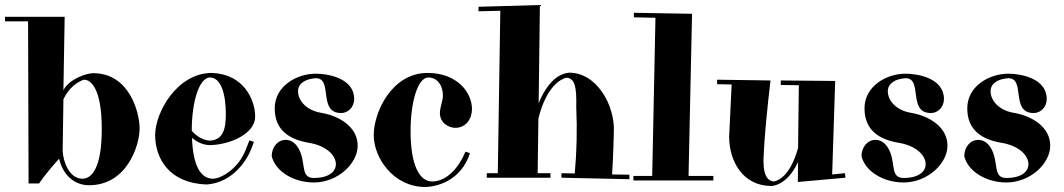

<svg xmlns="http://www.w3.org/2000/svg" viewBox="-42 -710 4244 766"><path d="M313 29C466 29 515 -132 515 -197C515 -262 474 -418 330 -418C301 -418 232 -393 211 -350L216 -643H-22V-625H70L72 22H114C114 22 136 -13 194 -77C207 -16 252 29 313 29ZM292 -392C320 -393 364 -358 364 -195C364 -42 325 3 287 3C233 3 210 -67 208 -108L211 -314C234 -362 267 -383 292 -392Z M976 -245C976 -312 930 -415 803 -419C665 -419 577 -262 577 -171C577 -79 632 21 782 26C868 21 934 -46 963 -122L971 -144L953 -150L939 -114C907 -32 836 3 808 3C761 3 728 -44 724 -160C757 -131 791 -131 796 -131C878 -133 976 -177 976 -245ZM795 -401C841 -401 859 -332 859 -254C859 -192 846 -151 795 -149C791 -149 755 -151 723 -188C723 -306 753 -399 795 -401Z M1210 18C1305 18 1385 -57 1385 -129C1385 -201 1316 -247 1239 -260C1183 -269 1147 -307 1147 -346C1147 -376 1174 -395 1218 -398C1288 -398 1225 -259 1319 -259C1347 -259 1371 -283 1371 -315C1371 -398 1267 -416 1218 -416C1141 -416 1054 -366 1054 -278C1054 -190 1113 -153 1192 -140C1262 -128 1298 -89 1298 -55C1298 -26 1271 0 1210 0C1154 0 1181 -62 1149 -118C1136 -141 1117 -152 1098 -152C1066 -152 1042 -123 1042 -87C1057 -25 1131 18 1210 18Z M1841 -275C1841 -341 1782 -419 1664 -419C1520 -419 1449 -261 1449 -171C1449 -81 1527 36 1655 36C1665 36 1790 33 1833 -99L1815 -105C1792 -48 1744 14 1682 14C1631 14 1596 -52 1596 -187C1596 -304 1625 -401 1667 -401C1700 -401 1725 -373 1725 -327C1725 -309 1713 -281 1713 -259C1713 -219 1749 -200 1774 -200C1818 -200 1841 -237 1841 -275Z M1867 -665 1954 -667 1944 -19H1900V-1H2154V-19H2103L2106 -237C2138 -366 2195 -394 2217 -400C2251 -399 2259 -364 2257 -282C2261 -193 2259 -105 2251 -18L2198 -19V-1L2469 5V-13L2400 -14C2405 -91 2407 -184 2407 -184C2412 -289 2339 -421 2228 -420C2166 -414 2127 -348 2107 -298L2112 -690L1867 -683Z M2485 10H2804V-8H2705L2719 -655L2487 -659V-641L2573 -639L2560 -8H2485Z M3073 -389V-371L3145 -370L3142 -120C3115 -22 3074 8 3046 14C3028 13 3004 1 3004 -67C3004 -67 3004 -152 3032 -389L2819 -392V-374L2877 -373L2867 -165C2867 -66 2922 32 3036 32C3036 32 3098 32 3142 -64L3141 16L3331 -1L3329 -19L3278 -14L3290 -387Z M3563 18C3658 18 3738 -57 3738 -129C3738 -201 3669 -247 3592 -260C3536 -269 3500 -307 3500 -346C3500 -376 3527 -395 3571 -398C3641 -398 3578 -259 3672 -259C3700 -259 3724 -283 3724 -315C3724 -398 3620 -416 3571 -416C3494 -416 3407 -366 3407 -278C3407 -190 3466 -153 3545 -140C3615 -128 3651 -89 3651 -55C3651 -26 3624 0 3563 0C3507 0 3534 -62 3502 -118C3489 -141 3470 -152 3451 -152C3419 -152 3395 -123 3395 -87C3410 -25 3484 18 3563 18Z M3973 18C4068 18 4148 -57 4148 -129C4148 -201 4079 -247 4002 -260C3946 -269 3910 -307 3910 -346C3910 -376 3937 -395 3981 -398C4051 -398 3988 -259 4082 -259C4110 -259 4134 -283 4134 -315C4134 -398 4030 -416 3981 -416C3904 -416 3817 -366 3817 -278C3817 -190 3876 -153 3955 -140C4025 -128 4061 -89 4061 -55C4061 -26 4034 0 3973 0C3917 0 3944 -62 3912 -118C3899 -141 3880 -152 3861 -152C3829 -152 3805 -123 3805 -87C3820 -25 3894 18 3973 18Z"/></svg>

Font: Purple Purse
Style: Regular
Weight: 400
Designer: Astigmatic (AOETI)
Foundry: Astigmatic (AOETI)
Version: Version 1.000